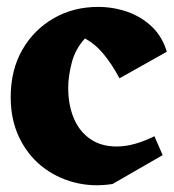

<svg xmlns="http://www.w3.org/2000/svg" viewBox="-20 -520 503 556"><path d="M306 12.8Q247.8 22 194.6 8.1Q141.5 -5.8 100.2 -39.1Q59 -72.5 35 -123.2Q11 -174 11 -238.5Q11 -317.2 44.6 -375.8Q78.2 -434.2 135.5 -467.1Q192.8 -500 263.8 -500Q308.2 -500 348.9 -485.8Q389.5 -471.5 419.8 -442.8Q450 -414 463 -370.2L326 -293.2Q304.5 -333.8 280.1 -363.2Q255.8 -392.8 226 -408.5Q198 -378.2 187.8 -338.5Q177.5 -298.8 177.5 -265.2Q177.5 -216.8 193.4 -178.4Q209.2 -140 240.8 -117.9Q272.2 -95.8 318 -95.8Q343.8 -95.8 370.9 -103.5Q398 -111.2 427.2 -125.5L451 -70.8Z"/></svg>

Font: Eczar
Style: Regular
Weight: 400
Designer: Vaibhav Singh
Foundry: Rosetta Type Foundry
Version: Version 2.000